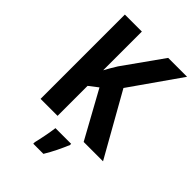

<svg xmlns="http://www.w3.org/2000/svg" viewBox="-269 -915 1150 1150"><g transform="rotate(45 306.0 -339.5)"><path d="M612 -93H448L284 -391L227 -347V-93H83V-807H227V-479Q237 -497 248 -516.5Q259 -536 273 -558L450 -807H610L388 -490ZM403 -22Q389 12 370 51Q351 90 328 128H242V115Q249 87 257.5 43.5Q266 0 270 -32H403Z"/></g></svg>

Font: Noto Sans Telugu UI SemiCondensed
Style: Bold
Weight: 700
Width: 4
Designer: Jelle Bosma - Monotype Design Team
Foundry: Monotype Imaging Inc.
Version: Version 2.005; ttfautohint (v1.8.4.7-5d5b)